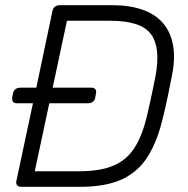

<svg xmlns="http://www.w3.org/2000/svg" viewBox="-20 -720 724 740"><path d="M61 0Q51 0 46 -6Q41 -12 43 -22L107 -322H44Q34 -322 30 -328Q26 -334 27 -344L30 -360Q32 -370 39.5 -376Q47 -382 57 -382H120L182 -677Q184 -688 191.5 -694Q199 -700 209 -700H412Q480 -700 529.5 -682.5Q579 -665 608.5 -630.5Q638 -596 647 -545.5Q656 -495 643 -430Q634 -385 627 -350.5Q620 -316 609 -271Q588 -179 551 -119Q514 -59 451.5 -29.5Q389 0 289 0ZM114 -60H286Q366 -60 417 -81.5Q468 -103 498.5 -150.5Q529 -198 547 -276Q554 -306 559 -328.5Q564 -351 568.5 -373Q573 -395 579 -425Q600 -535 562.5 -587.5Q525 -640 405 -640H238L183 -382H333Q343 -382 347.5 -376Q352 -370 350 -360L347 -344Q346 -334 338 -328Q330 -322 320 -322H170Z"/></svg>

Font: Rubik Light
Style: Italic
Weight: 300
Italic angle: -12°
Designer: Hubert and Fischer
Foundry: Hubert and Fischer
Version: Version 2.300;gftools[0.9.30]